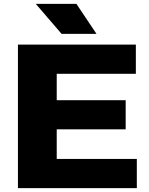

<svg xmlns="http://www.w3.org/2000/svg" viewBox="-20 -970 770 990"><path d="M72.5 0V-740H680.5V-589.5H272.5V-453.5H628V-303H272.5V-150.5H685.5V0ZM297.5 -795.5 164.5 -950H374L477.5 -795.5Z"/></svg>

Font: Encode Sans Expanded ExtraBold
Style: Regular
Weight: 800
Width: 7
Designer: Multiple Designers
Foundry: Impallari Type
Version: Version 3.000; ttfautohint (v1.8.3) -l 8 -r 50 -G 200 -x 14 